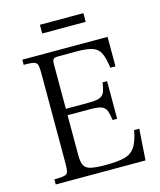

<svg xmlns="http://www.w3.org/2000/svg" viewBox="-119 -895 819 981"><g transform="rotate(-15 290.0 -404.5)"><path d="M53 0V-27Q90 -27 106 -31Q122 -35 125.5 -48.5Q129 -62 129 -89V-571Q129 -598 125.5 -611.5Q122 -625 106 -629Q90 -633 53 -633V-660H504V-504H477Q470 -555 457.5 -582Q445 -609 416.5 -619Q388 -629 331 -629H238Q215 -629 209 -623Q203 -617 203 -592V-360H325Q366 -360 384 -368Q402 -376 408.5 -394Q415 -412 419 -442H443V-243H419Q415 -273 408.5 -291.5Q402 -310 384 -318Q366 -326 325 -326H203V-114Q203 -78 212.5 -60Q222 -42 248.5 -36Q275 -30 326 -30Q388 -30 424.5 -39Q461 -48 481 -77Q501 -106 512 -165H539L528 0ZM186 -763V-809H416V-763Z"/></g></svg>

Font: Frank Ruhl Libre Light
Style: Regular
Weight: 300
Designer: Yanek Iontef
Foundry: Fontef
Version: Version 6.003;gftools[0.9.30]